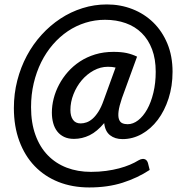

<svg xmlns="http://www.w3.org/2000/svg" viewBox="-20 -704 810 844"><path d="M518.5 -92.5Q485.5 -92.5 463.8 -109.5Q442 -126.5 438 -163Q406.5 -125.5 373.8 -109.5Q341 -93.5 305 -93.5Q280 -93.5 261.8 -102.2Q243.5 -111 231.5 -126.5Q219.5 -142 213.8 -163.2Q208 -184.5 208 -209Q208 -239.5 216 -271Q224 -302.5 239.8 -332.2Q255.5 -362 278.5 -388Q301.5 -414 331.5 -433.8Q361.5 -453.5 398.5 -464.8Q435.5 -476 479 -476Q513 -476 537 -470.8Q561 -465.5 582.5 -455L516 -272.5Q504 -237 501.2 -214.8Q498.5 -192.5 503 -179.8Q507.5 -167 517.5 -162.5Q527.5 -158 541 -158Q565 -158 587.2 -175.2Q609.5 -192.5 626.8 -223.2Q644 -254 654.2 -296.2Q664.5 -338.5 664.5 -388.5Q664.5 -444.5 648.5 -487Q632.5 -529.5 603.2 -558.5Q574 -587.5 532.8 -602.2Q491.5 -617 441.5 -617Q397 -617 355.5 -604Q314 -591 278 -566.8Q242 -542.5 212.2 -508Q182.5 -473.5 161.2 -430.8Q140 -388 128.2 -338Q116.5 -288 116.5 -233Q116.5 -164 135.8 -110.8Q155 -57.5 190 -21.5Q225 14.5 273.2 33Q321.5 51.5 380 51.5Q415.5 51.5 446.5 47.2Q477.5 43 503.8 36Q530 29 551.2 20Q572.5 11 588.5 1Q598 -4.5 605.2 -5.2Q612.5 -6 617.5 -3.8Q622.5 -1.5 625.8 3Q629 7.5 630.5 13L638 43Q585 78 519.5 99Q454 120 372.5 120Q298 120 237 95.8Q176 71.5 132.5 26.2Q89 -19 65 -83.8Q41 -148.5 41 -229Q41 -292 56 -350.2Q71 -408.5 98 -459Q125 -509.5 162.8 -551Q200.5 -592.5 245.8 -622.2Q291 -652 342.8 -668.2Q394.5 -684.5 450 -684.5Q509.5 -684.5 562 -664Q614.5 -643.5 653.8 -605.2Q693 -567 715.8 -512.2Q738.5 -457.5 738.5 -388.5Q738.5 -325.5 721 -271.2Q703.5 -217 673.5 -177.2Q643.5 -137.5 603.5 -115Q563.5 -92.5 518.5 -92.5ZM334.5 -161.5Q347 -161.5 360.2 -166Q373.5 -170.5 386.8 -182Q400 -193.5 412.5 -213Q425 -232.5 435.5 -262.5L488 -407Q473.5 -410.5 454.5 -410.5Q421.5 -410.5 391.5 -394Q361.5 -377.5 339 -350.8Q316.5 -324 303 -289.8Q289.5 -255.5 289.5 -220.5Q289.5 -193.5 300.8 -177.5Q312 -161.5 334.5 -161.5Z"/></svg>

Font: Lato Semibold
Style: Italic
Weight: 600
Italic angle: -7°
Designer: Lukasz Dziedzic
Foundry: tyPoland Lukasz Dziedzic
Version: Version 2.006; 2014-01-15